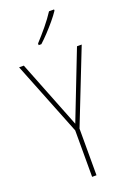

<svg xmlns="http://www.w3.org/2000/svg" viewBox="-177 -1105 726 1072"><g transform="rotate(-20 186.0 -568.5)"><path d="M187 -404 344 -807H372L200 -370V-93H174V-369L0 -807H28ZM294 -1037Q278 -1013 255 -985.5Q232 -958 207.5 -932Q183 -906 161 -886H145V-896Q179 -933 209.5 -970Q240 -1007 264 -1044H294Z"/></g></svg>

Font: Noto Sans Kannada UI Condensed Thin
Style: Regular
Weight: 100
Width: 3
Designer: Jelle Bosma - Monotype Design Team
Foundry: Monotype Imaging Inc.
Version: Version 2.005; ttfautohint (v1.8.4.7-5d5b)